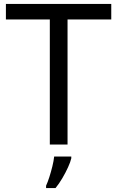

<svg xmlns="http://www.w3.org/2000/svg" viewBox="-20 -734 596 975"><path d="M323 0H233V-635H10V-714H545V-635H323ZM342 70Q338 88 325.5 115.5Q313 143 296.5 171Q280 199 262 221H214V209Q222 192 230.5 165.5Q239 139 246 110.5Q253 82 255 61H342Z"/></svg>

Font: Noto Sans Khmer
Style: Regular
Weight: 400
Designer: Danh Hong and the Monotype Design Team
Foundry: Monotype Imaging Inc.
Version: Version 2.003